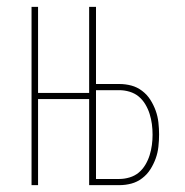

<svg xmlns="http://www.w3.org/2000/svg" viewBox="-20 -540 540 560"><path d="M72 0V-520H91V-269H240V-520H260V-295H328Q346 -295 363 -290.5Q380 -286 394.5 -275Q409 -264 418.5 -249Q428 -234 434 -217.5Q440 -201 442 -183Q444 -165 444 -148Q444 -130 442 -112Q440 -94 434 -77.5Q428 -61 418.5 -46Q409 -31 394.5 -20Q380 -9 363 -4.5Q346 0 328 0H240V-251H91V0ZM260 -18H328Q343 -18 358 -22.5Q373 -27 384.5 -36.5Q396 -46 404 -59.5Q412 -73 416.5 -87.5Q421 -102 423 -117Q425 -132 425 -147Q425 -163 423 -178Q421 -193 416.5 -207.5Q412 -222 404 -235.5Q396 -249 384.5 -258.5Q373 -268 358 -272.5Q343 -277 328 -277H260Z"/></svg>

Font: Iosevka SS18 Thin
Style: Regular
Weight: 100
Monospace: yes
Designer: Belleve Invis
Foundry: Belleve Invis
Version: Version 25.1.1; ttfautohint (v1.8.4)